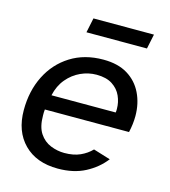

<svg xmlns="http://www.w3.org/2000/svg" viewBox="-103 -751 749 846"><g transform="rotate(15 271.0 -328.0)"><path d="M238 12Q140 12 83.5 -45Q27 -102 27 -199Q27 -286 61.5 -355Q96 -424 159.5 -464Q223 -504 309 -504Q376 -504 420 -477Q464 -450 486.5 -403.5Q509 -357 509 -300Q509 -264 500 -225H116Q115 -218 115 -211Q115 -204 115 -197Q115 -146 134.5 -116.5Q154 -87 185 -74.5Q216 -62 248 -62Q290 -62 320 -75.5Q350 -89 371 -111L449 -87Q415 -43 362.5 -15.5Q310 12 238 12ZM128 -293H421Q422 -298 422 -302Q422 -306 422 -310Q422 -340 409.5 -368Q397 -396 369.5 -414Q342 -432 297 -432Q260 -432 225 -416Q190 -400 164 -369Q138 -338 128 -293ZM205 -601 219 -668H495L481 -601Z"/></g></svg>

Font: Atkinson Hyperlegible
Style: Italic
Weight: 400
Italic angle: -12°
Designer: Elliott Scott, Megan Eiswerth, Linus Boman, Theodore Petrosky
Foundry: Braille Institute
Version: Version 1.006; ttfautohint (v1.8.3)